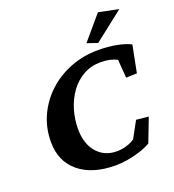

<svg xmlns="http://www.w3.org/2000/svg" viewBox="-139 -874 900 991"><g transform="rotate(-20 310.5 -379.0)"><path d="M329.1 8.8Q200.2 8.8 127 -51.8Q53.7 -112.3 53.7 -218.8Q53.7 -295.9 84 -361.8Q114.3 -427.7 167.5 -477.1Q220.7 -526.4 292 -554.2Q363.3 -582 445.3 -582Q498 -582 544.4 -573.2Q590.8 -564.5 621.1 -548.8L591.8 -400.4L532.2 -398.4L524.4 -499Q506.8 -508.8 484.4 -513.7Q461.9 -518.6 435.5 -518.6Q381.8 -518.6 339.4 -494.6Q296.9 -470.7 267.6 -429.7Q238.3 -388.7 223.1 -337.9Q208 -287.1 208 -233.4Q208 -153.3 249 -105.5Q290 -57.6 358.4 -57.6Q384.8 -57.6 412.1 -65.9Q439.5 -74.2 457 -86.9L505.9 -176.8L573.2 -169.9L523.4 -40Q496.1 -24.4 462.4 -13.7Q428.7 -2.9 394 2.9Q359.4 8.8 329.1 8.8ZM458 -616.2 400.4 -635.7 510.7 -765.6 620.1 -743.2Z"/></g></svg>

Font: Crimson Pro
Style: Bold Italic
Weight: 700
Italic angle: -12°
Designer: Jacques Le Bailly
Foundry: Baron von Fonthausen
Version: Version 1.003